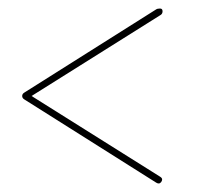

<svg xmlns="http://www.w3.org/2000/svg" viewBox="-20 -459 470 450"><path d="M346 -437Q349 -439 355 -439Q361 -439 361 -432.5Q361 -426 355 -423L54 -234L355 -45Q360 -42 360 -38.5Q360 -35 357.5 -32Q355 -29 352 -29Q349 -29 346 -31L37 -226Q32 -229 32 -234Q32 -239 37 -242Z"/></svg>

Font: Flamenco Light
Style: Regular
Weight: 300
Designer: Luciano Vergara
Foundry: Luciano Vergara
Version: Version 1.003